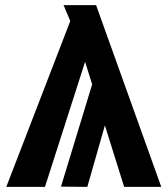

<svg xmlns="http://www.w3.org/2000/svg" viewBox="-20 -731 655 751"><path d="M4.6 0 254.9 -648.7 228.7 -710.8H355.9L610.8 0H465.6L390.3 -240.5L321.5 0L218.5 -1L340.5 -401L312.8 -489.2L155.9 0Z"/></svg>

Font: Fira Code
Style: Bold
Weight: 700
Monospace: yes
Designer: Carrois Corporate, Edenspiekermann AG, Nikita Prokopov
Foundry: Carrois Corporate, Edenspiekermann AG, Nikita Prokopov
Version: Version 6.000; ttfautohint (v1.8.2) -l 8 -r 50 -G 200 -x 14 